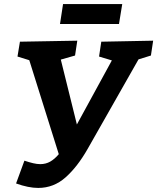

<svg xmlns="http://www.w3.org/2000/svg" viewBox="-20 -904 773 944"><path d="M59 -2 100 -114Q124 -106 143 -101.5Q162 -97 178 -97Q205 -97 227 -109.5Q249 -122 269 -146L124 -608L66 -626L78 -699L360 -704L349 -631L279 -611L358 -292L530 -607L467 -626L478 -699L733 -704L722 -631L661 -612L411 -172Q361 -84 302.5 -32Q244 20 168 20Q120 20 59 -2ZM581 -884 565 -786H275L290 -884Z"/></svg>

Font: Bitter
Style: Bold Italic
Weight: 700
Italic angle: -9°
Designer: Sol Matas, and Bitter project Authors
Foundry: Sol Matas
Version: Version 2.001